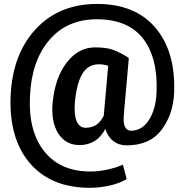

<svg xmlns="http://www.w3.org/2000/svg" viewBox="-20 -712 922 954"><path d="M845.2 -250.5Q840.8 -144 782.7 -66.9Q724.6 10.3 608.9 10.3Q570.8 10.3 543 -11.2Q515.1 -32.7 503.4 -71.3Q481.9 -31.2 450 -11.2Q418 8.8 375 8.8Q306.2 8.8 269.3 -49.3Q232.4 -107.4 241.7 -203.1Q253.9 -327.1 312 -401.9Q370.1 -476.6 452.6 -476.6Q509.3 -476.6 543.5 -463.9Q577.6 -451.2 619.1 -424.8L617.7 -422.9H620.1L595.2 -143.1Q591.8 -97.2 602.1 -79.8Q612.3 -62.5 629.9 -62.5Q686 -62.5 720 -115.7Q753.9 -168.9 757.8 -250.5Q765.6 -423.3 691.2 -519.8Q616.7 -616.2 460.9 -616.2Q312.5 -616.2 224.4 -512.2Q136.2 -408.2 128.9 -233.4Q120.1 -60.1 200 40Q279.8 140.1 429.2 140.1Q470.7 140.1 514.9 130.4Q559.1 120.6 590.8 106L609.4 177.7Q576.7 198.2 526.1 209.7Q475.6 221.2 427.2 221.2Q233.9 221.2 129.2 99.6Q24.4 -22 32.7 -233.4Q41.5 -441.9 157.2 -567.1Q272.9 -692.4 462.9 -692.4Q651.9 -692.4 752.4 -574Q853 -455.6 845.2 -250.5ZM352.1 -203.1Q347.2 -141.1 361.1 -109.1Q375 -77.1 406.2 -77.1Q433.6 -77.1 455.8 -90.1Q478 -103 495.6 -137.2Q495.6 -138.2 495.8 -140.1Q496.1 -142.1 496.1 -143.1L517.6 -385.3Q506.3 -388.7 494.9 -390.6Q483.4 -392.6 471.7 -392.6Q417.5 -392.6 389.2 -345.5Q360.8 -298.3 352.1 -203.1Z"/></svg>

Font: Roboto Avanza Slab
Style: Bold
Weight: 700
Designer: Google
Version: Version 1.100263; 2013; ttfautohint (v0.94.20-1c74) -l 8 -r 